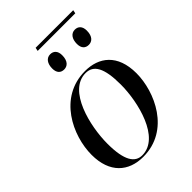

<svg xmlns="http://www.w3.org/2000/svg" viewBox="-241 -931 1047 1047"><g transform="rotate(-45 282.0 -408.0)"><path d="M525 -826H235L231 -806H521ZM452 -632C475 -632 499 -648 499 -695C499 -729 481 -745 456 -745C427 -745 409 -720 409 -682C409 -648 426 -632 452 -632ZM262 -632C285 -632 309 -648 309 -695C309 -729 291 -745 266 -745C237 -745 219 -720 219 -682C219 -648 236 -632 262 -632ZM230 10C435 10 526 -197 526 -339C526 -486 441 -546 336 -546C133 -546 38 -345 38 -197C38 -58 117 10 230 10ZM232 0C177 0 142 -48 142 -179C142 -315 195 -536 330 -536C391 -536 422 -485 422 -356C422 -220 368 0 232 0Z"/></g></svg>

Font: Noto Serif Display
Style: Italic
Weight: 400
Italic angle: -12°
Designer: Monotype Design Team
Foundry: Monotype Imaging Inc.
Version: Version 2.009